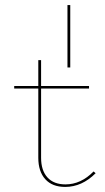

<svg xmlns="http://www.w3.org/2000/svg" viewBox="-20 -730 415 757"><path d="M257 -710V-464H246V-710ZM349 -54 357 -47Q303 7 237 7Q186 7 158.5 -23.5Q131 -54 131 -108V-381H36V-391H131V-493H142V-391H331V-381H142V-108Q142 -58 167 -30.5Q192 -3 238 -3Q299 -3 349 -54Z"/></svg>

Font: EauTest Hairline
Style: Regular
Weight: 250
Designer: Christian Thalmann (Catharsis Fonts)
Version: Version 0.001;PS 000.001;hotconv 1.0.88;makeotf.lib2.5.64775